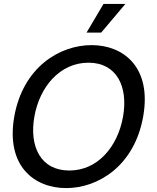

<svg xmlns="http://www.w3.org/2000/svg" viewBox="-20 -947 806 983"><path d="M319 16C482 16 668 -97 713 -350C758 -603 612 -716 449 -716C285 -716 98 -603 53 -350C9 -97 155 16 319 16ZM156 -350C183 -503 287 -626 433 -626C578 -626 637 -503 610 -350C583 -197 481 -74 335 -74C188 -74 129 -197 156 -350ZM423 -780H498L622 -927H510Z"/></svg>

Font: Uncut Sans Medium
Style: Italic
Weight: 500
Italic angle: -10°
Designer: Kasper Nordkvist
Foundry: Uncut Type
Version: Version 1.111;FEAKit 1.0